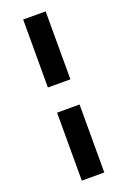

<svg xmlns="http://www.w3.org/2000/svg" viewBox="-180 -848 719 1083"><g transform="rotate(-20 179.5 -306.5)"><path d="M112 -382V-790H247V-382ZM112 177V-231H247V177Z"/></g></svg>

Font: BDO Grotesk ExtraBold
Style: Regular
Weight: 800
Designer: Deni Anggara
Foundry: Lokal Container
Version: Version 2.000